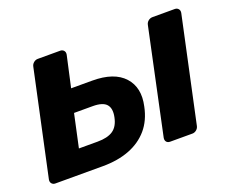

<svg xmlns="http://www.w3.org/2000/svg" viewBox="-91 -666 974 811"><g transform="rotate(-20 396.5 -260.0)"><path d="M32 0Q22 0 16 -7Q10 -14 12 -25L113 -495Q115 -506 123.5 -513Q132 -520 142 -520H243Q253 -520 259 -513Q265 -506 263 -495L232 -355H327Q425 -355 469.5 -306Q514 -257 496 -177Q484 -118 450.5 -79Q417 -40 365 -20Q313 0 245 0ZM176 -105H260Q305 -105 329.5 -121.5Q354 -138 362 -177Q370 -215 353.5 -234Q337 -253 292 -253H208ZM548 0Q537 0 531.5 -7Q526 -14 528 -25L628 -495Q630 -506 638.5 -513Q647 -520 658 -520H758Q768 -520 774 -513Q780 -506 778 -495L677 -25Q675 -14 666.5 -7Q658 0 648 0Z"/></g></svg>

Font: Rubik Light SemiBold
Style: Italic
Weight: 600
Italic angle: -12°
Version: Version 2.104